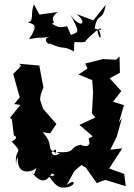

<svg xmlns="http://www.w3.org/2000/svg" viewBox="-20 -799 599 858"><path d="M267 -104C264 -142 228 -81 210 -117C251 -157 216 -90 231 -116C180 -135 226 -148 171 -208L204 -203L232 -245L173 -312L159 -353L162 -376L174 -408L156 -504L157 -506L64 -514L74 -507L64 -493L39 -469L68 -364L44 -334L71 -330L24 -272L33 -266L42 -194C73 -180 18 -163 34 -165C92 -103 40 -146 53 -56C47 -96 72 -106 60 -97C53 -17 115 -26 143 -48C126 8 124 -39 111 -44C163 30 188 12 212 -24C225 -19 233 -12 198 -13C238 50 260 38 269 39C319 38 324 -9 277 29C324 -50 295 -21 345 -62C359 -46 387 -47 344 -77L413 20L427 13L451 5L542 33L535 -22L468 -46L526 -136L473 -130L502 -189L525 -272L511 -251L534 -329L485 -344L522 -392L470 -449L516 -474L514 -547L499 -532L440 -535L361 -515L371 -493L331 -466L392 -441L396 -387L391 -292L406 -274L335 -241L394 -190L376 -180C397 -120 319 -160 344 -152C283 -145 330 -112 232 -120ZM280 -681C240 -676 249 -674 211 -693C239 -700 191 -709 238 -745L156 -734L132 -779C114 -744 135 -701 103 -700C130 -689 155 -693 110 -624C178 -637 155 -625 207 -636C155 -625 212 -590 199 -606C276 -571 254 -600 311 -569C312 -633 304 -603 361 -612C363 -622 410 -661 415 -665C420 -624 440 -616 423 -664C411 -686 464 -654 403 -671C415 -749 439 -696 452 -777L397 -708L323 -736C377 -689 334 -672 294 -734C339 -652 332 -656 297 -643Z"/></svg>

Font: Asimov Aggro
Style: Medium
Weight: 500
Designer: Google
Version: Version 2.000980; 2014